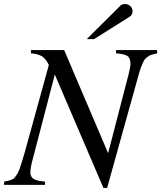

<svg xmlns="http://www.w3.org/2000/svg" viewBox="-29 -908 792 943"><path d="M742.2 -662.1 743.2 -646Q724.6 -641.6 715.6 -639.2Q706.5 -636.7 695.8 -628.9Q685.1 -621.1 680.4 -614.3Q675.8 -607.4 668 -588.6Q660.2 -569.8 654.8 -551Q649.4 -532.2 639.2 -495.1L497.1 15.1H479L240.2 -542L128.9 -115.2Q120.1 -82 120.1 -61Q120.1 -39.6 136.2 -29.3Q152.3 -19 191.9 -16.1V0H-8.8V-16.1Q4.9 -18.1 13.4 -20.5Q22 -22.9 30.3 -26.4Q38.6 -29.8 44.7 -37.8Q50.8 -45.9 56.4 -54.7Q62 -63.5 68.1 -81.1Q74.2 -98.6 79.8 -116.9Q85.4 -135.3 94.2 -166L210.9 -588.9Q196.8 -618.7 178 -630.9Q159.2 -643.1 123 -646V-662.1H286.1L502 -155.8L602.1 -541Q602.1 -542 604 -549.8Q611.8 -579.1 611.8 -592.8Q611.8 -621.6 598.1 -632.1Q584.5 -642.6 541 -646V-662.1ZM397 -715.8 560.1 -877.9Q568.8 -888.2 585 -888.2Q600.6 -888.2 611.3 -877.7Q622.1 -867.2 622.1 -852.1Q622.1 -834 605 -824.2L433.1 -715.8Z"/></svg>

Font: Accordance
Style: Italic
Weight: 400
Italic angle: -11°
Version: Version 1.2 (build January 31, 2020) Miklal Software Solutio